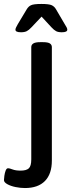

<svg xmlns="http://www.w3.org/2000/svg" viewBox="-63 -738 366 970"><path d="M63 212Q40 212 15.5 207Q-9 202 -26 192.5Q-43 183 -43 172Q-43 165 -41 150.5Q-39 136 -34.5 124Q-30 112 -22 112Q-15 112 0.5 118Q16 124 41 124Q70 124 82.5 112.5Q95 101 95 67V-500Q95 -512 105.5 -518.5Q116 -525 140 -525H154Q179 -525 189 -518.5Q199 -512 199 -500V73Q199 141 164 176.5Q129 212 63 212ZM43 -575Q15 -575 15 -588Q15 -593 18.5 -600Q22 -607 27 -616L72 -691Q80 -705 93.5 -711.5Q107 -718 146 -718Q185 -718 198.5 -711.5Q212 -705 220 -691L264 -616Q270 -607 273.5 -600Q277 -593 277 -588Q277 -575 249 -575Q231 -575 220.5 -580.5Q210 -586 197 -600L147 -654L96 -600Q83 -586 72 -580.5Q61 -575 43 -575Z"/></svg>

Font: Asap Semi Expanded Medium
Style: Regular
Weight: 500
Width: 6
Designer: Pablo Cosgaya
Foundry: Omnibus-Type
Version: Version 3.001; ttfautohint (v1.8.4.7-5d5b)